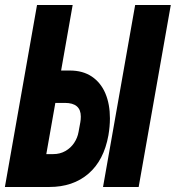

<svg xmlns="http://www.w3.org/2000/svg" viewBox="-34 -745 701 765"><path d="M113.5 -725H255.5L209.5 -464H244.5Q296 -464 331.8 -440Q367.5 -416 385.8 -373Q404 -330 404 -273.5Q404 -241.5 398 -206Q380 -106 318.5 -53Q257 0 162.5 0H-14.5ZM279 -219.5 286 -257.5Q288 -268 288 -280.5Q288 -335 224.5 -335H186.5L150.5 -131H178.5Q205 -131 226.5 -143.2Q248 -155.5 261.5 -175.8Q275 -196 279 -219.5ZM504.5 -725H646.5L518.5 0H376.5Z"/></svg>

Font: JuliaMono Black
Style: Italic
Weight: 900
Italic angle: -9°
Monospace: yes
Designer: cormullion
Foundry: corm
Version: Version 0.057; ttfautohint (v1.8.4)